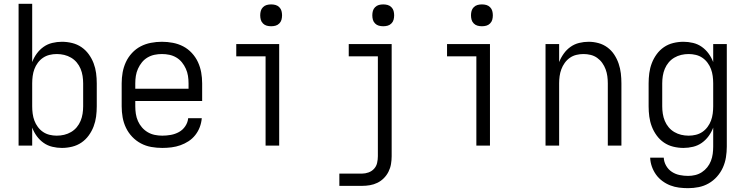

<svg xmlns="http://www.w3.org/2000/svg" viewBox="-20 -760 3890 1002"><path d="M303 12Q278 12 253 6Q228 0 207.5 -14.5Q187 -29 172 -49.5Q157 -70 148 -94V0H77V-740H148V-436Q157 -460 172 -480.5Q187 -501 207.5 -515.5Q228 -530 253 -536Q278 -542 303 -542Q330 -542 356.5 -535.5Q383 -529 405 -514Q427 -499 443 -477Q459 -455 468.5 -430Q478 -405 481.5 -378.5Q485 -352 485 -325V-205Q485 -178 481.5 -151.5Q478 -125 468.5 -100Q459 -75 443 -53Q427 -31 405 -16Q383 -1 356.5 5.5Q330 12 303 12ZM276 -52Q296 -52 315 -56.5Q334 -61 351 -71Q368 -81 380.5 -96Q393 -111 400.5 -129Q408 -147 411 -166.5Q414 -186 414 -205V-325Q414 -344 411 -363.5Q408 -383 400.5 -401Q393 -419 380.5 -434Q368 -449 351 -459Q334 -469 315 -473.5Q296 -478 276 -478Q257 -478 238.5 -473.5Q220 -469 204.5 -458.5Q189 -448 177.5 -432.5Q166 -417 159.5 -399.5Q153 -382 150.5 -363Q148 -344 148 -325V-205Q148 -186 150.5 -167Q153 -148 159.5 -130.5Q166 -113 177.5 -97.5Q189 -82 204.5 -71.5Q220 -61 238.5 -56.5Q257 -52 276 -52Z M827 12Q798 12 769.5 7Q741 2 715.5 -11.5Q690 -25 670 -46Q650 -67 637.5 -93Q625 -119 620 -147.5Q615 -176 615 -205V-325Q615 -354 620 -382Q625 -410 637 -436Q649 -462 669 -483.5Q689 -505 714 -518Q739 -531 767.5 -536.5Q796 -542 825 -542Q854 -542 882.5 -536.5Q911 -531 936 -518Q961 -505 981 -483.5Q1001 -462 1013 -436Q1025 -410 1030 -382Q1035 -354 1035 -325V-233H686V-205Q686 -185 689 -165.5Q692 -146 700 -128Q708 -110 721 -95Q734 -80 751 -70Q768 -60 787.5 -56Q807 -52 827 -52Q849 -52 871.5 -56Q894 -60 914 -71Q934 -82 947 -101.5Q960 -121 962 -143H1033Q1031 -119 1022.5 -96.5Q1014 -74 999 -55Q984 -36 964 -23Q944 -10 921.5 -2Q899 6 875 9Q851 12 827 12ZM686 -297H964V-325Q964 -345 961 -364Q958 -383 950 -401Q942 -419 929.5 -434.5Q917 -450 900 -460Q883 -470 864 -474Q845 -478 825 -478Q805 -478 786 -474Q767 -470 750 -460Q733 -450 720.5 -434.5Q708 -419 700 -401Q692 -383 689 -364Q686 -345 686 -325Z M1366 0V-466H1213V-530H1437V0ZM1395 -623Q1383 -623 1372 -626Q1361 -629 1352.5 -637.5Q1344 -646 1341 -657Q1338 -668 1338 -680Q1338 -692 1341 -703Q1344 -714 1352.5 -722.5Q1361 -731 1372 -734Q1383 -737 1395 -737Q1407 -737 1418 -734Q1429 -731 1437.5 -722.5Q1446 -714 1449 -703Q1452 -692 1452 -680Q1452 -668 1449 -657Q1446 -646 1437.5 -637.5Q1429 -629 1418 -626Q1407 -623 1395 -623Z M1869 210H1751V146H1869Q1886 146 1903 140Q1920 134 1932 121Q1944 108 1948 90.5Q1952 73 1952 55V-466H1800V-530H2024V55Q2024 76 2020.5 96.5Q2017 117 2007.5 136Q1998 155 1983 170Q1968 185 1949.5 194Q1931 203 1910.5 206.5Q1890 210 1869 210ZM1980 -623Q1968 -623 1957 -626Q1946 -629 1937.5 -637.5Q1929 -646 1926 -657Q1923 -668 1923 -680Q1923 -692 1926 -703Q1929 -714 1937.5 -722.5Q1946 -731 1957 -734Q1968 -737 1980 -737Q1992 -737 2003 -734Q2014 -731 2022.5 -722.5Q2031 -714 2034 -703Q2037 -692 2037 -680Q2037 -668 2034 -657Q2031 -646 2022.5 -637.5Q2014 -629 2003 -626Q1992 -623 1980 -623Z M2466 0V-466H2313V-530H2537V0ZM2495 -623Q2483 -623 2472 -626Q2461 -629 2452.5 -637.5Q2444 -646 2441 -657Q2438 -668 2438 -680Q2438 -692 2441 -703Q2444 -714 2452.5 -722.5Q2461 -731 2472 -734Q2483 -737 2495 -737Q2507 -737 2518 -734Q2529 -731 2537.5 -722.5Q2546 -714 2549 -703Q2552 -692 2552 -680Q2552 -668 2549 -657Q2546 -646 2537.5 -637.5Q2529 -629 2518 -626Q2507 -623 2495 -623Z M2827 0V-530H2898V-436Q2907 -459 2922 -480Q2937 -501 2957.5 -515.5Q2978 -530 3002.5 -536Q3027 -542 3052 -542Q3078 -542 3103.5 -535Q3129 -528 3150 -512.5Q3171 -497 3185.5 -475Q3200 -453 3208.5 -428Q3217 -403 3220 -377Q3223 -351 3223 -325V0H3152V-325Q3152 -344 3149.5 -362.5Q3147 -381 3140.5 -398.5Q3134 -416 3123 -431.5Q3112 -447 3096.5 -458Q3081 -469 3062.5 -473.5Q3044 -478 3025 -478Q3006 -478 2987.5 -473.5Q2969 -469 2953.5 -458Q2938 -447 2927 -431.5Q2916 -416 2909.5 -398.5Q2903 -381 2900.5 -362.5Q2898 -344 2898 -325V0Z M3571 222Q3547 222 3523.5 219Q3500 216 3478 207.5Q3456 199 3436.5 184.5Q3417 170 3403.5 151Q3390 132 3382 109.5Q3374 87 3373 63H3444Q3445 85 3456.5 105Q3468 125 3486.5 137Q3505 149 3527 153.5Q3549 158 3571 158Q3590 158 3608.5 153.5Q3627 149 3643 138.5Q3659 128 3671 113Q3683 98 3690 80Q3697 62 3699.5 43Q3702 24 3702 5V-94Q3693 -70 3678 -49.5Q3663 -29 3642.5 -14.5Q3622 0 3597 6Q3572 12 3547 12Q3520 12 3493.5 5.5Q3467 -1 3445 -16Q3423 -31 3407 -53Q3391 -75 3381.5 -100Q3372 -125 3368.5 -151.5Q3365 -178 3365 -205V-325Q3365 -352 3368.5 -378.5Q3372 -405 3381.5 -430Q3391 -455 3407 -477Q3423 -499 3445 -514Q3467 -529 3493.5 -535.5Q3520 -542 3547 -542Q3572 -542 3597 -536Q3622 -530 3642.5 -515.5Q3663 -501 3678 -480.5Q3693 -460 3702 -436V-530H3773V5Q3773 33 3768.5 61Q3764 89 3752.5 114.5Q3741 140 3722 161.5Q3703 183 3678.5 197Q3654 211 3626.5 216.5Q3599 222 3571 222ZM3574 -52Q3593 -52 3611.5 -56.5Q3630 -61 3645.5 -71.5Q3661 -82 3672.5 -97.5Q3684 -113 3690.5 -130.5Q3697 -148 3699.5 -167Q3702 -186 3702 -205V-325Q3702 -344 3699.5 -363Q3697 -382 3690.5 -399.5Q3684 -417 3672.5 -432.5Q3661 -448 3645.5 -458.5Q3630 -469 3611.5 -473.5Q3593 -478 3574 -478Q3554 -478 3535 -473.5Q3516 -469 3499 -459Q3482 -449 3469.5 -434Q3457 -419 3449.5 -401Q3442 -383 3439 -363.5Q3436 -344 3436 -325V-205Q3436 -186 3439 -166.5Q3442 -147 3449.5 -129Q3457 -111 3469.5 -96Q3482 -81 3499 -71Q3516 -61 3535 -56.5Q3554 -52 3574 -52Z"/></svg>

Font: Lode
Style: Regular
Weight: 400
Monospace: yes
Designer: Belleve Invis
Foundry: Belleve Invis
Version: Version 29.2.0; ttfautohint (v1.8.3)